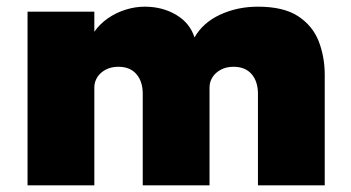

<svg xmlns="http://www.w3.org/2000/svg" viewBox="-20 -555 1050 575"><path d="M62.5 0V-520H262.5V-460Q279.5 -484 304 -500.8Q328.5 -517.5 356.8 -526.2Q385 -535 413.5 -535Q466 -535 507.2 -510.8Q548.5 -486.5 562.5 -443Q588 -487.5 639.5 -511.2Q691 -535 752.5 -535Q830 -535 873.5 -506Q917 -477 934.8 -430.5Q952.5 -384 952.5 -331V0H752.5V-274Q752.5 -311 733.5 -333Q714.5 -355 679.5 -355Q657.5 -355 641.2 -346.2Q625 -337.5 616.2 -323.5Q607.5 -309.5 607.5 -293V0H407.5V-274Q407.5 -311 388.5 -333Q369.5 -355 334.5 -355Q312.5 -355 296.2 -346.2Q280 -337.5 271.2 -323.5Q262.5 -309.5 262.5 -293V0Z"/></svg>

Font: Geologica Black
Style: Regular
Weight: 900
Designer: Sindre Bremnes, Frode Helland
Foundry: Monokrom Skriftforlag AS
Version: Version 1.010;gftools[0.9.28]